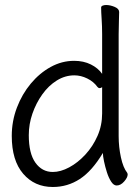

<svg xmlns="http://www.w3.org/2000/svg" viewBox="-20 -729 540 767"><path d="M388 -593Q388 -624 386 -653Q384 -682 384 -699Q384 -704 390 -706.5Q396 -709 404 -709Q420 -709 438 -701.5Q456 -694 456 -681Q456 -669 455 -643.5Q454 -618 454 -592V-185Q454 -142 463 -100.5Q472 -59 488 -39Q490 -35 490 -32Q490 -20 476 -4Q462 12 446 12Q434 12 424 -3.5Q414 -19 407 -41Q400 -63 395.5 -84.5Q391 -106 391 -118Q348 -46 299 -14Q250 18 191 18Q118 18 72.5 -35Q27 -88 27 -186Q27 -245 47.5 -299Q68 -353 103 -395Q138 -437 182.5 -461.5Q227 -486 276 -486Q314 -486 343 -471.5Q372 -457 388 -434ZM388 -381Q384 -377 378 -377Q373 -377 369 -382Q354 -403 328.5 -415.5Q303 -428 277 -428Q240 -428 207 -407.5Q174 -387 149 -352Q124 -317 109.5 -275Q95 -233 95 -189Q95 -116 121.5 -79Q148 -42 191 -42Q222 -42 256.5 -60.5Q291 -79 321 -111.5Q351 -144 369.5 -186Q388 -228 388 -276Z"/></svg>

Font: Moon Stars Kai HW
Style: Regular
Weight: 400
Designer: GuiWonder
Version: Version 1.101